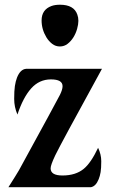

<svg xmlns="http://www.w3.org/2000/svg" viewBox="-20 -780 471 800"><path d="M388.7 -164.1Q401.9 -136.7 401.9 -107.9Q401.9 -79.1 399.2 -62.7Q396.5 -46.4 391.1 -33.2Q379.4 -3.9 358.9 0H15.1Q48.3 -52.2 59.1 -70.8Q218.3 -361.8 229.5 -384.3Q240.7 -406.7 240.7 -420.9Q240.7 -449.2 192.1 -449.2Q143.6 -449.2 109.9 -411.6Q76.2 -374 52.7 -302.7Q39.1 -334 39.1 -367.9Q39.1 -401.9 42 -421.4Q44.9 -440.9 50.8 -456.5Q64.5 -491.2 88.4 -493.2H404.8Q230.5 -175.3 210.7 -133.8Q190.9 -92.3 190.9 -78.6Q190.9 -48.8 240.2 -48.8Q295.4 -48.8 329.1 -76.7Q358.9 -101.1 388.7 -164.1ZM173.3 -624.5Q153.3 -657.7 153.3 -694.8Q153.3 -739.7 194.3 -754.9Q209 -760.3 230 -760.3Q288.1 -760.3 302.2 -719.2Q306.6 -707.5 306.6 -693.1Q306.6 -678.7 301.3 -659.7Q295.9 -640.6 285.9 -624.5Q275.9 -608.4 261.7 -597.4Q247.6 -586.4 229.5 -586.4Q211.4 -586.4 197.3 -597.4Q183.1 -608.4 173.3 -624.5Z"/></svg>

Font: Amarante
Style: Regular
Weight: 400
Designer: Karolina Lach
Foundry: Sorkin Type Co.
Version: Version 1.001